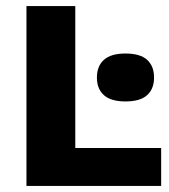

<svg xmlns="http://www.w3.org/2000/svg" viewBox="-20 -615 558 635"><path d="M67.5 0V-595H229V-125.5H513V0ZM395 -279.5Q347 -279.5 323.8 -300.2Q300.5 -321 300.5 -358.5Q300.5 -396.5 323.8 -417.2Q347 -438 395 -438Q443.5 -438 466.5 -417.2Q489.5 -396.5 489.5 -358.5Q489.5 -321 466.5 -300.2Q443.5 -279.5 395 -279.5Z"/></svg>

Font: Encode Sans SC Condensed Thin
Style: Bold
Weight: 700
Version: Version 3.002